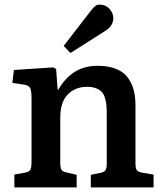

<svg xmlns="http://www.w3.org/2000/svg" viewBox="-20 -809 706 829"><path d="M284.2 -580.1 254.9 -610.8 370.1 -759.8Q382.8 -776.4 390.9 -782.7Q398.9 -789.1 409.2 -789.1Q436.5 -789.1 452.9 -770.5Q469.2 -752 469.2 -731Q469.2 -696.3 433.1 -674.8ZM42 0V-55.2L89.8 -64Q107.4 -67.4 111.8 -77.4Q116.2 -87.4 116.2 -111.8V-381.8Q116.2 -417 110.4 -428.7Q104.5 -440.4 82 -443.8L33.2 -451.2L40 -506.8L210 -518.1L222.2 -511.2L229 -421.9H231.9Q291 -524.9 400.9 -524.9Q448.2 -524.9 481.4 -511.5Q514.6 -498 532.2 -473.4Q549.8 -448.7 557.4 -419.9Q564.9 -391.1 564.9 -354V-104Q564.9 -83 570.6 -74.7Q576.2 -66.4 596.2 -63L643.1 -55.2V0H372.1V-54.2L411.1 -62Q429.7 -65.4 435.3 -74Q440.9 -82.5 440.9 -104V-314Q440.9 -337.9 439.5 -354Q438 -370.1 433.1 -386.5Q428.2 -402.8 419.2 -412.4Q410.2 -421.9 394.3 -428Q378.4 -434.1 356 -434.1Q303.7 -434.1 272 -400.6Q240.2 -367.2 240.2 -300.8V-107.9Q240.2 -85.9 244.9 -77.1Q249.5 -68.4 265.1 -64.9L311 -54.2V0Z"/></svg>

Font: Literata Book SemiBold
Style: Regular
Weight: 600
Designer: Latin by Veronika Burian and Jose Scaglione. Greek by Irene Vlachou. Cyrillic by Vera Evstafieva
Foundry: TypeTogether
Version: Version 2.003;PS 002.003;hotconv 1.0.88;makeotf.lib2.5.64775